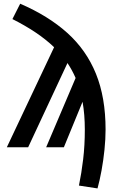

<svg xmlns="http://www.w3.org/2000/svg" viewBox="-20 -797 655 1039"><path d="M16.9 0 272.8 -541.5Q228.7 -583.6 172.6 -621.3Q116.4 -659 47.2 -693.8L89.2 -776.9Q241.5 -711.3 344.4 -618.7Q447.2 -526.2 499.2 -397.9Q551.3 -269.7 551.3 -95.9Q551.3 -44.1 545.4 13.3Q539.5 70.8 529.5 125.4Q519.5 180 507.7 222.6L407.2 207.2Q421 140.5 430 65.1Q439 -10.3 439 -95.9Q439 -177.9 426.7 -246.2L325.6 0H229.7L389.2 -374.9Q370.8 -417.4 345.1 -455.9L132.3 0Z"/></svg>

Font: Fira Code SemiBold
Style: Regular
Weight: 600
Designer: Carrois Corporate, Edenspiekermann AG, Nikita Prokopov
Foundry: Carrois Corporate, Edenspiekermann AG, Nikita Prokopov
Version: Version 6.002